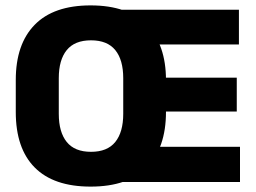

<svg xmlns="http://www.w3.org/2000/svg" viewBox="-20 -675 950 712"><path d="M316 17Q179 17 108.8 -53.8Q38.5 -124.5 38.5 -259.5V-378.5Q38.5 -511.5 108.8 -583.2Q179 -655 316 -655Q455 -655 525.2 -581.8Q595.5 -508.5 595.5 -378.5V-259.5Q595.5 -127.5 525.2 -55.2Q455 17 316 17ZM317.5 -112Q378 -112 407.5 -148.5Q437 -185 437 -253V-385Q437 -453 407.5 -489.2Q378 -525.5 317.5 -525.5Q257 -525.5 227.5 -489.2Q198 -453 198 -385V-253Q198 -185 227.5 -148.5Q257 -112 317.5 -112ZM410 0V-130.5H870V0ZM513 -261.5V-387H858V-261.5ZM410 -510V-639H866V-510Z"/></svg>

Font: Anek Gurmukhi Medium
Style: Bold
Weight: 700
Version: Version 1.003